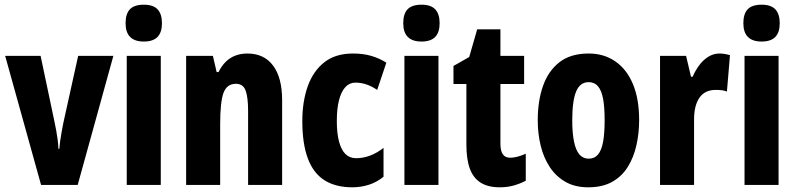

<svg xmlns="http://www.w3.org/2000/svg" viewBox="-20 -788 3392 818"><path d="M155 0 2 -550H153L212 -270Q216 -251 219.5 -232Q223 -213 225.5 -194Q228 -175 229 -154H233Q234 -170 236.5 -188Q239 -206 242.5 -225.5Q246 -245 250 -265L313 -550H463L311 0Z M665 -550V0H520V-550ZM593 -768Q633 -768 651.5 -748Q670 -728 670 -689Q670 -650 651 -630.5Q632 -611 593 -611Q554 -611 534.5 -630.5Q515 -650 515 -689Q515 -729 533.5 -748.5Q552 -768 593 -768Z M1034 -560Q1105 -560 1143.5 -508.5Q1182 -457 1182 -361V0H1037V-316Q1037 -373 1026.5 -402Q1016 -431 985 -431Q947 -431 932.5 -393Q918 -355 918 -258V0H773V-550H887L903 -481H911Q924 -507 941.5 -524.5Q959 -542 982.5 -551Q1006 -560 1034 -560Z M1481 10Q1410 10 1362.5 -20Q1315 -50 1291.5 -113Q1268 -176 1268 -272Q1268 -355 1291 -420Q1314 -485 1361.5 -522.5Q1409 -560 1484 -560Q1527 -560 1561.5 -550Q1596 -540 1626 -521L1587 -405Q1563 -421 1540.5 -428.5Q1518 -436 1494 -436Q1469 -436 1451.5 -417Q1434 -398 1424.5 -362Q1415 -326 1415 -272Q1415 -220 1424.5 -184.5Q1434 -149 1452 -131.5Q1470 -114 1497 -114Q1527 -114 1556.5 -125Q1586 -136 1614 -158V-35Q1586 -12 1552 -1Q1518 10 1481 10Z M1848 -550V0H1703V-550ZM1776 -768Q1816 -768 1834.5 -748Q1853 -728 1853 -689Q1853 -650 1834 -630.5Q1815 -611 1776 -611Q1737 -611 1717.5 -630.5Q1698 -650 1698 -689Q1698 -729 1716.5 -748.5Q1735 -768 1776 -768Z M2154 -116Q2168 -116 2185 -120.5Q2202 -125 2220 -133V-18Q2195 -5 2168 2.5Q2141 10 2109 10Q2059 10 2027.5 -10Q1996 -30 1981.5 -70Q1967 -110 1967 -172V-430H1912V-507L1979 -545L2013 -663H2112V-550H2213V-430H2112V-175Q2112 -146 2122 -131Q2132 -116 2154 -116Z M2703 -276Q2703 -221 2691.5 -169.5Q2680 -118 2655 -77.5Q2630 -37 2588.5 -13.5Q2547 10 2486 10Q2430 10 2389.5 -13Q2349 -36 2322.5 -76Q2296 -116 2283.5 -167.5Q2271 -219 2271 -276Q2271 -358 2293.5 -422Q2316 -486 2363.5 -523Q2411 -560 2488 -560Q2553 -560 2601.5 -526.5Q2650 -493 2676.5 -430Q2703 -367 2703 -276ZM2418 -275Q2418 -222 2425.5 -185Q2433 -148 2448.5 -130Q2464 -112 2488 -112Q2513 -112 2528 -130Q2543 -148 2549.5 -184.5Q2556 -221 2556 -276Q2556 -331 2549.5 -366.5Q2543 -402 2528 -420Q2513 -438 2488 -438Q2451 -438 2434.5 -398Q2418 -358 2418 -275Z M3045 -560Q3055 -560 3065.5 -558.5Q3076 -557 3090 -553L3077 -398Q3067 -402 3055.5 -403.5Q3044 -405 3029 -405Q3006 -405 2988.5 -396.5Q2971 -388 2959.5 -371Q2948 -354 2942.5 -331Q2937 -308 2937 -278V0H2792V-550H2903L2924 -461H2931Q2941 -485 2957.5 -508Q2974 -531 2996.5 -545.5Q3019 -560 3045 -560Z M3297 -550V0H3152V-550ZM3225 -768Q3265 -768 3283.5 -748Q3302 -728 3302 -689Q3302 -650 3283 -630.5Q3264 -611 3225 -611Q3186 -611 3166.5 -630.5Q3147 -650 3147 -689Q3147 -729 3165.5 -748.5Q3184 -768 3225 -768Z"/></svg>

Font: Noto Sans Khmer ExtraCondensed ExtraBold
Style: Regular
Weight: 800
Width: 2
Designer: Danh Hong and the Monotype Design Team
Foundry: Monotype Imaging Inc.
Version: Version 2.004